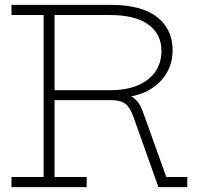

<svg xmlns="http://www.w3.org/2000/svg" viewBox="-20 -772 830 792"><path d="M465 -388Q508 -386 531.8 -367.8Q555.5 -349.5 567.5 -316L666 -42H752.5V0H633.5L530.5 -290Q517 -328.5 497 -343.8Q477 -359 439.5 -359H405ZM298 -710V-752H436Q564 -752 628 -701.5Q692 -651 692 -565.5Q692 -514 669 -473.5Q646 -433 605.2 -406.8Q564.5 -380.5 510.5 -373V-364L443.5 -359H198.5V-400H433Q502.5 -400 549.8 -420.5Q597 -441 621.5 -477.5Q646 -514 646 -562Q646 -632 591.5 -671Q537 -710 434 -710ZM27.5 -710V-752H337.5V-710H205V-42H337.5V0H27.5V-42H160V-710Z"/></svg>

Font: Hepta Slab Light
Style: Regular
Weight: 300
Designer: Michael LaGattuta
Foundry: Michael LaGattuta
Version: Version 1.102